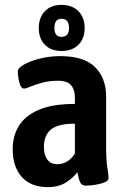

<svg xmlns="http://www.w3.org/2000/svg" viewBox="-20 -760 505 787"><path d="M176 7Q107 7 69.5 -34.5Q32 -76 32 -149Q32 -202 57 -243.5Q82 -285 138 -309.5Q194 -334 287 -334V-361Q287 -392 271.5 -410.5Q256 -429 218 -429Q182 -429 153 -421Q124 -413 105 -405Q86 -397 78 -397Q69 -397 63.5 -410Q58 -423 55.5 -440Q53 -457 53 -468Q53 -481 78.5 -495.5Q104 -510 144 -520Q184 -530 226 -530Q325 -530 370 -484.5Q415 -439 415 -365V-164Q415 -100 420 -72Q425 -44 425 -31Q425 -21 413.5 -15Q402 -9 386 -5.5Q370 -2 355 -0.5Q340 1 333 1Q316 1 309.5 -11Q303 -23 297 -54Q281 -32 251 -12.5Q221 7 176 7ZM216 -87Q238 -87 256.5 -99Q275 -111 287 -131V-253Q217 -253 188.5 -229Q160 -205 160 -157Q160 -125 174 -106Q188 -87 216 -87ZM232 -551Q189 -551 164 -576.5Q139 -602 139 -645Q139 -688 164 -714Q189 -740 232 -740Q276 -740 301.5 -714Q327 -688 327 -645Q327 -602 301.5 -576.5Q276 -551 232 -551ZM232 -609Q263 -609 263 -645Q263 -683 232 -683Q203 -683 203 -645Q203 -609 232 -609Z"/></svg>

Font: Asap Condensed SemiBold
Style: Regular
Weight: 600
Width: 3
Designer: Pablo Cosgaya
Foundry: Omnibus-Type
Version: Version 3.001; ttfautohint (v1.8.4.7-5d5b)